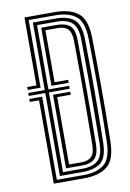

<svg xmlns="http://www.w3.org/2000/svg" viewBox="-89 -855 617 910"><g transform="rotate(-10 219.0 -400.0)"><path d="M94.5 0V-401.2H50V-415.5H112V-15.5H240.5Q305 -15.5 339.9 -43.8Q374.8 -72 376.5 -151.8Q378.8 -278.2 378.8 -398.1Q378.8 -518 376.5 -648.8Q374.8 -729.5 339.5 -757Q304.2 -784.5 241 -784.5H112V-458.8H50V-473H94.5V-800H241Q313.8 -800 353 -768.4Q392.2 -736.8 393.8 -649Q395.8 -529.5 396 -411.1Q396.2 -292.8 393.8 -151.5Q392.2 -63.5 353 -31.8Q313.8 0 240.5 0ZM129.5 -30.8V-430H50V-444.2H129.5V-769.2H241Q297.5 -769.2 327.5 -744.4Q357.5 -719.5 359 -648.5Q361.2 -521.8 361.2 -402.2Q361.2 -282.8 359 -152Q357.8 -80.5 327.4 -55.6Q297 -30.8 240.5 -30.8ZM147 -46.2H240.5Q291 -46.2 316 -69.2Q341 -92.2 341.5 -151.5Q342.2 -238.2 342.6 -318.2Q343 -398.2 342.8 -479.1Q342.5 -560 341.5 -649Q341 -707.5 316.5 -730.6Q292 -753.8 241 -753.8H147V-444.2H247V-430H147ZM164.2 -61.5V-415.5H247V-401.2H181.8V-77H240.5Q274.2 -77 290.1 -93.4Q306 -109.8 306.5 -151.5Q307.8 -267 308 -386.1Q308.2 -505.2 306.5 -649Q306 -691 289.9 -707Q273.8 -723 241 -723H181.8V-473H247V-458.8H164.2V-738.5H241Q280.2 -738.5 301.9 -720.2Q323.5 -702 324 -649Q325.2 -520.8 325.4 -402.8Q325.5 -284.8 324 -151.5Q323.5 -101.2 303.2 -81.4Q283 -61.5 240.5 -61.5Z"/></g></svg>

Font: Big Shoulders Inline Display SemiBold
Style: Regular
Weight: 600
Designer: Patric King
Foundry: XO Type Co
Version: Version 1.000